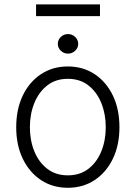

<svg xmlns="http://www.w3.org/2000/svg" viewBox="-20 -862 631 893"><path d="M295.5 11.4Q224.8 11.4 170.6 -24.5Q116.5 -60.4 85.9 -123.8Q55.4 -187.1 55.4 -270.2Q55.4 -354 85.9 -417.6Q116.5 -481.2 170.6 -517Q224.8 -552.9 295.5 -552.9Q366.1 -552.9 420.3 -517Q474.4 -481.2 505 -417.6Q535.5 -354 535.5 -270.2Q535.5 -187.1 505 -123.8Q474.4 -60.4 420.3 -24.5Q366.1 11.4 295.5 11.4ZM295.5 -46.5Q352.3 -46.5 391.5 -77.1Q430.8 -107.6 451.3 -158.4Q471.9 -209.2 471.9 -270.2Q471.9 -331.3 451.3 -382.5Q430.8 -433.6 391.5 -464.5Q352.3 -495.4 295.5 -495.4Q239 -495.4 199.6 -464.5Q160.2 -433.6 139.6 -382.5Q119 -331.3 119 -270.2Q119 -209.2 139.6 -158.4Q160.2 -107.6 199.6 -77.1Q239 -46.5 295.5 -46.5ZM296.2 -612.6Q276.6 -612.6 262.8 -626.1Q248.9 -639.6 248.9 -658Q248.9 -676.8 262.8 -690.2Q276.6 -703.5 296.2 -703.5Q315.7 -703.5 329.7 -690.2Q343.8 -676.8 343.8 -658Q343.8 -639.6 329.7 -626.1Q315.7 -612.6 296.2 -612.6ZM445 -841.6V-786.9H147.7V-841.6Z"/></svg>

Font: Inter UI Light
Style: Regular
Weight: 300
Designer: Rasmus Andersson
Foundry: rsms
Version: 3.2;8d6f07862